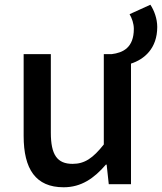

<svg xmlns="http://www.w3.org/2000/svg" viewBox="-20 -779 685 812"><path d="M249 13C324 13 378 -25 428 -83H431L440 0H534V-510C590 -528 645 -574 645 -665C645 -700 632 -735 616 -759L528 -719C538 -702 546 -679 546 -657C546 -578 501 -556 452 -550H419V-168C373 -110 338 -86 287 -86C222 -86 195 -124 195 -218V-550H80V-204C80 -64 131 13 249 13Z"/></svg>

Font: Noto Sans JP Medium
Style: Regular
Weight: 500
Designer: Ryoko NISHIZUKA  (kana, bopomofo & ideographs); Paul D. Hunt (Latin, Greek & Cyrillic); Sandoll Communications , Soo-you
Foundry: Adobe
Version: Version 2.002;hotconv 1.0.116;makeotfexe 2.5.65601